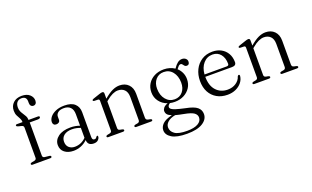

<svg xmlns="http://www.w3.org/2000/svg" viewBox="-99 -1256 3317 2039"><g transform="rotate(-20 1559.5 -237.0)"><path d="M201.5 -58.5Q201.5 -34 226 -32L276 -26.5Q294 -24.5 294 -12.5Q294 0 276 0H77.5Q60.5 0 60.5 -12Q60.5 -22.5 77.5 -26.5L106 -31.5Q131 -37 131 -57.5V-398.5Q131 -409 126 -415.8Q121 -422.5 107.5 -426L77 -433.5Q62 -437.5 57.2 -441.5Q52.5 -445.5 52.5 -450.5Q52.5 -461.5 68.5 -461.5H131Q131 -486 119.2 -506.5Q107.5 -527 96 -550Q84.5 -573 84.5 -606Q84.5 -659.5 120 -693.2Q155.5 -727 215.5 -727Q273.5 -727 305.5 -698.5Q337.5 -670 337.5 -631Q337.5 -608.5 327.2 -596.8Q317 -585 300 -585Q283 -585 272.8 -596.8Q262.5 -608.5 262.5 -628.5V-646.5Q262.5 -703.5 206.5 -703.5Q173 -703 155 -682Q137 -661 137 -622.5Q137 -597 146.2 -577.2Q155.5 -557.5 167.5 -540.2Q179.5 -523 188.8 -505.2Q198 -487.5 198 -465.5V-461.5H305.5Q322.5 -461.5 322.5 -449.5Q322.5 -432 290 -432H201.5Z M399 -103.5Q399 -159.5 449.2 -197Q499.5 -234.5 588 -234.5Q617.5 -234.5 643.8 -229.5Q670 -224.5 692 -216.5V-346Q692 -397.5 666.2 -424.2Q640.5 -451 593.5 -451Q547 -451 525 -432Q503 -413 503 -387.5V-353.5Q503 -335.5 491.2 -325.8Q479.5 -316 460 -316Q442.5 -316 432.8 -326.2Q423 -336.5 423 -354Q423 -384 445.2 -411.8Q467.5 -439.5 508.8 -457.2Q550 -475 607 -475Q685.5 -475 723.8 -439.2Q762 -403.5 762 -343.5V-62.5Q762 -28.5 786.5 -28.5Q800.5 -28.5 805.8 -34.5Q811 -40.5 815 -46.5Q820.5 -54 826 -54Q834 -54 834 -42.5Q834 -24.5 816.8 -6.8Q799.5 11 766.5 11Q699 11 695.5 -53Q664.5 -22 623.5 -5.5Q582.5 11 538.5 11Q477 11 438 -19.5Q399 -50 399 -103.5ZM473.5 -114Q473.5 -71 499.5 -48Q525.5 -25 565 -25Q638 -25 692 -79.5V-192Q670.5 -200 647.2 -205.2Q624 -210.5 597 -210.5Q539 -210.5 506.2 -184.5Q473.5 -158.5 473.5 -114Z M1052.5 -450V-390.5Q1107 -437 1148.5 -456.2Q1190 -475.5 1229.5 -475.5Q1292 -475.5 1330 -437Q1368 -398.5 1368 -331.5V-60.5Q1368 -36 1392.5 -31L1417 -26Q1433 -22 1433 -12.5Q1433 0 1415 0H1250Q1231.5 0 1231.5 -13Q1231.5 -22.5 1247 -26.5L1274.5 -31.5Q1297.5 -36 1297.5 -60.5V-320Q1297.5 -375.5 1269.5 -403.5Q1241.5 -431.5 1195.5 -431.5Q1167.5 -431.5 1134.5 -416.5Q1101.5 -401.5 1062.5 -368.5L1052.5 -360V-58Q1052.5 -36 1074.5 -31.5L1100.5 -26.5Q1116.5 -22.5 1116.5 -13Q1116.5 0 1098 0H933.5Q916 0 916 -12.5Q916 -22 932 -26L959.5 -31.5Q982 -36.5 982 -58V-392Q982 -410.5 966 -411.5L924.5 -412.5Q909.5 -413.5 909.5 -423Q909.5 -432 926 -437.5L998.5 -462Q1022 -470 1033 -470Q1052.5 -470 1052.5 -450Z M1807 -8.5Q1899 9 1935 39Q1971 69 1971 116Q1971 176.5 1909.2 214.8Q1847.5 253 1733 253Q1616 253 1560.8 218.5Q1505.5 184 1505.5 133Q1505.5 93.5 1537.8 61.8Q1570 30 1646 12Q1610 -2 1597.2 -18.5Q1584.5 -35 1584.5 -56.5Q1584.5 -73.5 1598 -91.2Q1611.5 -109 1647.5 -122.5Q1591.5 -142 1558 -186.5Q1524.5 -231 1524.5 -289.5Q1524.5 -344 1550.8 -385.8Q1577 -427.5 1623.2 -451.2Q1669.5 -475 1730 -475Q1765.5 -475 1796.2 -465.5Q1827 -456 1852 -439.5L1855.5 -444.5Q1876.5 -476.5 1899.8 -494.5Q1923 -512.5 1950 -512.5Q1974 -512.5 1990.5 -498.8Q2007 -485 2007 -464.5Q2007 -427 1976 -427Q1960 -427 1951.5 -436.8Q1943 -446.5 1936 -456.2Q1929 -466 1918 -466Q1904.5 -466 1894 -455Q1883.5 -444 1870 -425.5Q1897.5 -401 1913 -367.2Q1928.5 -333.5 1928.5 -294Q1928.5 -240 1901.8 -198.5Q1875 -157 1829.2 -133.5Q1783.5 -110 1726 -110Q1697.5 -110 1671 -116Q1645 -99 1645 -79.5Q1645 -66.5 1657.8 -56Q1670.5 -45.5 1705.5 -34.2Q1740.5 -23 1807 -8.5ZM1719 -448.5Q1662.5 -448.5 1628.2 -407.8Q1594 -367 1594.5 -304.5Q1595.5 -229.5 1634.5 -182.8Q1673.5 -136 1734 -136Q1791 -136.5 1824.8 -176.8Q1858.5 -217 1858 -281Q1857 -355 1819 -402Q1781 -449 1719 -448.5ZM1563.5 120.5Q1563.5 165.5 1604.5 194.8Q1645.5 224 1743.5 224Q1823.5 224 1866.5 199.2Q1909.5 174.5 1909.5 132.5Q1909.5 102 1881 80.5Q1852.5 59 1771.5 44Q1715.5 33.5 1679.5 23.5Q1622 34.5 1592.8 61Q1563.5 87.5 1563.5 120.5Z M2469 -289Q2469 -249.5 2421.5 -249.5H2119Q2119.5 -148 2169.5 -94Q2219.5 -40 2298.5 -40Q2353.5 -40 2393.2 -67Q2433 -94 2444.5 -135Q2451 -147.5 2459 -147.5Q2470.5 -147.5 2470 -132Q2466 -92.5 2440.2 -60Q2414.5 -27.5 2372.8 -8.2Q2331 11 2279 11Q2210 11 2158.8 -18.5Q2107.5 -48 2079.2 -101Q2051 -154 2051 -226Q2051 -296.5 2079 -353Q2107 -409.5 2158.2 -442.5Q2209.5 -475.5 2279 -475.5Q2335.5 -475.5 2378.2 -452Q2421 -428.5 2445 -386.5Q2469 -344.5 2469 -289ZM2270.5 -446Q2208 -446 2167 -399.2Q2126 -352.5 2120 -275.5H2370Q2394.5 -275.5 2394.5 -296.5Q2394.5 -364 2360.8 -405Q2327 -446 2270.5 -446Z M2702.5 -450V-390.5Q2757 -437 2798.5 -456.2Q2840 -475.5 2879.5 -475.5Q2942 -475.5 2980 -437Q3018 -398.5 3018 -331.5V-60.5Q3018 -36 3042.5 -31L3067 -26Q3083 -22 3083 -12.5Q3083 0 3065 0H2900Q2881.5 0 2881.5 -13Q2881.5 -22.5 2897 -26.5L2924.5 -31.5Q2947.5 -36 2947.5 -60.5V-320Q2947.5 -375.5 2919.5 -403.5Q2891.5 -431.5 2845.5 -431.5Q2817.5 -431.5 2784.5 -416.5Q2751.5 -401.5 2712.5 -368.5L2702.5 -360V-58Q2702.5 -36 2724.5 -31.5L2750.5 -26.5Q2766.5 -22.5 2766.5 -13Q2766.5 0 2748 0H2583.5Q2566 0 2566 -12.5Q2566 -22 2582 -26L2609.5 -31.5Q2632 -36.5 2632 -58V-392Q2632 -410.5 2616 -411.5L2574.5 -412.5Q2559.5 -413.5 2559.5 -423Q2559.5 -432 2576 -437.5L2648.5 -462Q2672 -470 2683 -470Q2702.5 -470 2702.5 -450Z"/></g></svg>

Font: Fraunces 9pt S000 Light
Style: Regular
Weight: 300
Version: Version 1.000; ttfautohint (v1.8.3)